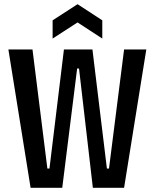

<svg xmlns="http://www.w3.org/2000/svg" viewBox="-20 -896 738 916"><path d="M126 0 20 -660H135L206 -92H216L285 -660H421L490 -92H500L572 -660H678L572 0H423L357 -569H348L277 0ZM231 -712V-799L350 -876L468 -799V-712L350 -789Z"/></svg>

Font: Bricolage Grotesque 24pt Condensed Medium
Style: Regular
Weight: 500
Width: 3
Designer: Mathieu Triay
Foundry: Atelier Triay
Version: Version 1.001;gftools[0.9.33.dev8+g029e19f]